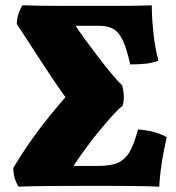

<svg xmlns="http://www.w3.org/2000/svg" viewBox="-20 -698 661 721"><path d="M50 3Q41 -10 35.5 -28.5Q30 -47 30 -68Q62 -121 96 -169.5Q130 -218 167.5 -264Q205 -310 244 -354V-309Q223 -336 194.5 -377.5Q166 -419 136.5 -464.5Q107 -510 82 -548.5Q57 -587 43 -608Q44 -630 49.5 -646.5Q55 -663 64 -678Q95 -677 134 -676.5Q173 -676 213 -676Q253 -676 286 -676Q314 -676 350.5 -676Q387 -676 425 -676Q463 -676 496 -676.5Q529 -677 550 -678Q550 -633 556 -575.5Q562 -518 575 -470Q556 -462 528.5 -459Q501 -456 469 -456Q456 -515 441 -546.5Q426 -578 405.5 -589.5Q385 -601 354 -601H195L256 -614Q271 -589 296.5 -554Q322 -519 349.5 -483Q377 -447 401.5 -418Q426 -389 439 -377Q444 -358 445 -338.5Q446 -319 440 -300Q429 -293 405.5 -267.5Q382 -242 352 -205.5Q322 -169 291.5 -126.5Q261 -84 235 -42L203 -75H350Q394 -75 421 -86Q448 -97 466 -126.5Q484 -156 498 -212Q563 -207 606 -183Q601 -161 594.5 -127.5Q588 -94 583.5 -58.5Q579 -23 578 3Q535 1 484 0.5Q433 0 382.5 0Q332 0 290 0Q216 0 156 0.5Q96 1 50 3Z"/></svg>

Font: Vollkorn Black
Style: Regular
Weight: 900
Designer: Friedrich Althausen
Foundry: Friedrich Althausen
Version: Version 5.000